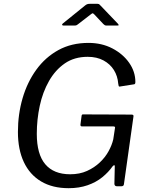

<svg xmlns="http://www.w3.org/2000/svg" viewBox="-20 -977 779 1007"><path d="M340 10Q255 10 195.5 -25.5Q136 -61 105 -127Q74 -193 74 -285Q74 -378 98.5 -462Q123 -546 170.5 -611.5Q218 -677 286.5 -714.5Q355 -752 444 -752Q514 -752 569.5 -723Q625 -694 657.5 -647.5Q690 -601 690 -547Q690 -536 684 -535L608 -523Q604 -522 602.5 -526Q601 -530 600 -539Q597 -578 577.5 -609.5Q558 -641 523 -660Q488 -679 440 -679Q370 -679 320 -644.5Q270 -610 237 -552Q204 -494 188.5 -422Q173 -350 173 -275Q173 -168 217.5 -115.5Q262 -63 348 -63Q398 -63 436.5 -80.5Q475 -98 503.5 -125Q532 -152 549.5 -184Q567 -216 574 -246L583 -305Q586 -314 574 -314H410Q401 -314 402 -324L408 -370Q409 -377 415 -377L670 -376Q676 -376 678.5 -373.5Q681 -371 680 -366L630 -11Q629 0 616 0H594Q581 0 580 -12L582 -105Q582 -111 578.5 -110.5Q575 -110 570 -104Q549 -74 516.5 -47.5Q484 -21 439.5 -5.5Q395 10 340 10ZM522 -851 475 -901Q468 -908 465.5 -907.5Q463 -907 454 -900L388 -849Q381 -844 378 -843.5Q375 -843 368 -843H313Q307 -843 306 -847Q305 -851 311 -855L426 -948Q432 -953 437.5 -955Q443 -957 452 -957H491Q499 -957 502.5 -952.5Q506 -948 509 -946L598 -853Q603 -847 602.5 -845Q602 -843 594 -843H538Q533 -843 529.5 -845Q526 -847 522 -851Z"/></svg>

Font: Libre Franklin
Style: Italic
Weight: 400
Italic angle: -8°
Designer: Pablo Impallari, Rodrigo Fuenzalida, Nhung Nguyen
Foundry: Impallari Type
Version: Version 3.000